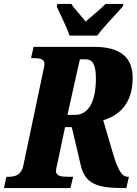

<svg xmlns="http://www.w3.org/2000/svg" viewBox="-41 -951 691 971"><path d="M311 -771H451C485 -818 547 -880 580 -918L583 -931H493C472 -910 422 -867 392 -842C373 -867 333 -909 320 -931H249L246 -918C263 -880 298 -810 311 -771ZM-21 0H315L329 -57H302C268 -57 242 -61 242 -87C242 -94 245 -106 251 -133L288 -308H322L368 -113C391 -17 458 0 583 0H598L611 -57H606C576 -57 556 -88 530 -176L481 -343C550 -363 630 -417 630 -557C630 -663 565 -714 435 -714H129L116 -657H127C161 -657 184 -653 184 -627C184 -621 182 -612 177 -589L77 -114C67 -65 35 -57 2 -57H-9ZM339 -370H300L363 -651H392C427 -651 444 -625 444 -555C444 -421 397 -370 339 -370Z"/></svg>

Font: Noto Serif ExtraCondensed Black
Style: Italic
Weight: 900
Width: 2
Italic angle: -12°
Designer: Monotype Design Team
Foundry: Monotype Imaging Inc.
Version: Version 2.014